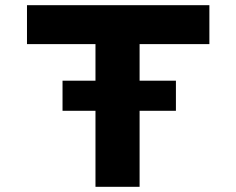

<svg xmlns="http://www.w3.org/2000/svg" viewBox="-20 -720 911 740"><path d="M221 -293V-409H658V-293ZM348 0V-550H84V-700H787V-550H518V0Z"/></svg>

Font: Lexend Tera
Style: Bold
Weight: 700
Designer: Bonnie Shaver-Troup, Thomas Jockin
Foundry: Lexend
Version: Version 1.007